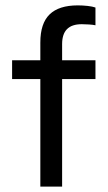

<svg xmlns="http://www.w3.org/2000/svg" viewBox="-20 -694 400 714"><path d="M130 0V-400H25V-470H130V-536Q130 -607 164.5 -640.5Q199 -674 269 -674Q287 -674 305.5 -672Q324 -670 335 -666V-600Q326 -602 311 -603Q296 -604 284 -604Q247 -604 229 -585.5Q211 -567 211 -530V-470H335V-400H211V0Z"/></svg>

Font: Gantari
Style: Regular
Weight: 400
Designer: Anugrah Pasau
Foundry: Lafontype
Version: Version 1.000; ttfautohint (v1.8.3)